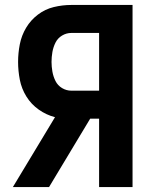

<svg xmlns="http://www.w3.org/2000/svg" viewBox="-20 -755 616 775"><path d="M32 0H178L344 -276H380V0H515V-735H268Q232 -735 197 -726.5Q162 -718 133 -696Q104 -674 85.5 -643Q67 -612 60 -576.5Q53 -541 53 -505Q53 -469 60 -433Q67 -397 86.5 -365.5Q106 -334 136.5 -312.5Q167 -291 202 -282ZM268 -389Q248 -389 230.5 -399.5Q213 -410 204 -428Q195 -446 191.5 -466Q188 -486 188 -505Q188 -525 191.5 -545Q195 -565 204 -583Q213 -601 230.5 -611.5Q248 -622 268 -622H380V-389Z"/></svg>

Font: Iosevka Sparkle Extrabold
Style: Regular
Weight: 800
Designer: Belleve Invis
Foundry: Belleve Invis
Version: Version 4.5.0; ttfautohint (v1.8.3)